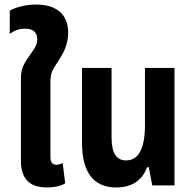

<svg xmlns="http://www.w3.org/2000/svg" viewBox="-20 -816 853 845"><path d="M188 9C219 9 247 3 267 -9L256 -98C247 -94 237 -91 228 -91C210 -91 202 -102 202 -126V-456C202 -502 216 -514 242 -556C260 -585 280 -621 280 -672C280 -755 226 -796 139 -796C81 -796 37 -778 23 -769V-667C41 -680 62 -690 90 -690C128 -690 144 -672 144 -642C144 -615 127 -596 107 -567C78 -525 72 -509 72 -460V-110C72 -28 110 9 188 9Z M491 9C568 9 609 -29 627 -80H635L650 0H748V-517H618V-266C618 -159 588 -110 535 -110C494 -110 471 -140 471 -210V-517H341V-186C341 -58 392 9 491 9Z"/></svg>

Font: Noto Sans Thai UI ExtCond
Style: Bold
Weight: 700
Width: 2
Designer: Monotype Design Team
Foundry: Monotype Imaging Inc.
Version: Version 2.000